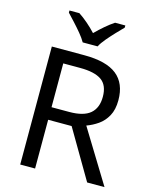

<svg xmlns="http://www.w3.org/2000/svg" viewBox="-136 -1033 894 1122"><g transform="rotate(15 311.0 -472.0)"><path d="M294 -714Q427 -714 490.5 -663.5Q554 -613 554 -511Q554 -454 533 -416Q512 -378 479.5 -355.5Q447 -333 411 -320L607 0H502L329 -295H187V0H97V-714ZM289 -636H187V-371H294Q381 -371 421 -405.5Q461 -440 461 -507Q461 -577 419 -606.5Q377 -636 289 -636ZM265 -784Q252 -807 230 -833.5Q208 -860 184 -886Q160 -912 142 -931V-944H202Q228 -927 256 -903Q284 -879 309 -852Q336 -879 364 -903Q392 -927 418 -944H480V-931Q461 -912 436.5 -886Q412 -860 389.5 -833.5Q367 -807 355 -784Z"/></g></svg>

Font: Noto Sans Medefaidrin
Style: Regular
Weight: 400
Designer: Dalton Maag Ltd
Foundry: Dalton Maag Ltd
Version: Version 1.002; ttfautohint (v1.8.4.7-5d5b)